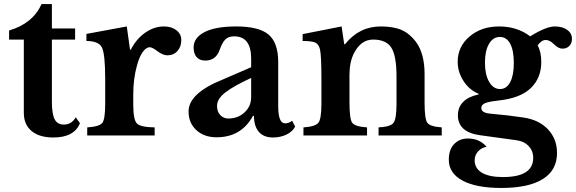

<svg xmlns="http://www.w3.org/2000/svg" viewBox="-20 -671 2853 951"><path d="M98 -475H25V-520Q142 -554 186 -651H237V-530H352V-475H237V-168Q237 -107 250.5 -80.5Q264 -54 296 -54Q335 -54 355 -90L376 -61Q348 10 244 10Q175 10 136.5 -22Q98 -54 98 -112Z M640 -203V-155Q640 -78 658 -59.5Q676 -41 746 -40V0H412V-40Q473 -44 487 -62.5Q501 -81 501 -157V-279Q501 -403 485 -435.5Q469 -468 408 -468V-503L608 -540L624 -425H628Q655 -478 699 -509Q743 -540 792 -540Q830 -540 854 -521Q878 -502 878 -473Q878 -440 859 -418.5Q840 -397 809 -397Q787 -397 760.5 -417Q734 -437 722 -437Q703 -437 686 -412Q669 -387 658 -345Q640 -280 640 -203Z M1224 -190V-285Q1137 -245 1096 -213Q1055 -181 1055 -147Q1055 -118 1071 -101Q1087 -84 1111 -84Q1159 -84 1191.5 -114.5Q1224 -145 1224 -190ZM1083 -277 1224 -338V-380Q1224 -491 1140 -491Q1112 -491 1096.5 -476Q1081 -461 1068 -424Q1049 -371 997 -371Q969 -371 954 -388Q939 -405 939 -436Q939 -484 993 -512Q1047 -540 1150 -540Q1263 -540 1310.5 -499.5Q1358 -459 1358 -364V-145Q1358 -60 1392 -60Q1411 -60 1427 -73L1442 -44Q1429 -19 1399 -4.5Q1369 10 1332 10Q1286 10 1262 -18Q1238 -46 1238 -97H1233Q1175 9 1053 9Q991 9 952.5 -26.5Q914 -62 914 -119Q914 -209 1083 -277Z M1711 -301V-163Q1711 -82 1724.5 -63Q1738 -44 1798 -40V0H1483V-40Q1542 -44 1557 -63Q1572 -82 1572 -156V-281Q1572 -396 1565 -426Q1559 -452 1542 -460Q1525 -468 1479 -468V-502L1672 -540L1685 -452H1689Q1759 -540 1866 -540Q1929 -540 1969 -522.5Q2009 -505 2040 -464Q2083 -406 2083 -304V-163Q2083 -82 2096.5 -63Q2110 -44 2168 -40V0H1855V-40Q1914 -43 1929 -62.5Q1944 -82 1944 -156V-292Q1944 -394 1918.5 -434.5Q1893 -475 1828 -475Q1768 -475 1733 -407Q1711 -363 1711 -301Z M2409 -108Q2501 -100 2572 -89Q2649 -78 2694 -30.5Q2739 17 2739 87Q2739 172 2668.5 216Q2598 260 2463 260Q2339 260 2271 223.5Q2203 187 2203 120Q2203 70 2229.5 42.5Q2256 15 2298 15Q2355 15 2390 56Q2364 61 2347.5 79.5Q2331 98 2331 123Q2331 163 2367 184.5Q2403 206 2471 206Q2621 206 2621 111Q2621 76 2598 52Q2575 28 2534 23L2359 -1Q2248 -16 2248 -100Q2248 -140 2274.5 -166.5Q2301 -193 2350 -203V-207Q2305 -225 2276 -269.5Q2247 -314 2247 -365Q2247 -440 2305.5 -490Q2364 -540 2452 -540Q2542 -540 2606 -491Q2685 -540 2728 -540Q2766 -540 2789.5 -523Q2813 -506 2813 -478Q2813 -457 2800 -443.5Q2787 -430 2766 -430Q2746 -430 2724.5 -451.5Q2703 -473 2683 -473Q2662 -473 2643 -446Q2661 -414 2661 -364Q2661 -285 2609.5 -235Q2558 -185 2449 -173Q2401 -168 2382.5 -160Q2364 -152 2364 -136Q2364 -112 2409 -108ZM2457 -230Q2489 -230 2507 -264Q2525 -298 2525 -359Q2525 -421 2507 -454.5Q2489 -488 2456 -488Q2422 -488 2402 -453.5Q2382 -419 2382 -361Q2382 -302 2402.5 -266Q2423 -230 2457 -230Z"/></svg>

Font: Libre Baskerville
Style: Bold
Weight: 700
Designer: Pablo Impallari, Rodrigo Fuenzalida
Foundry: Pablo Impallari, Rodrigo Fuenzalida
Version: Version 1.000